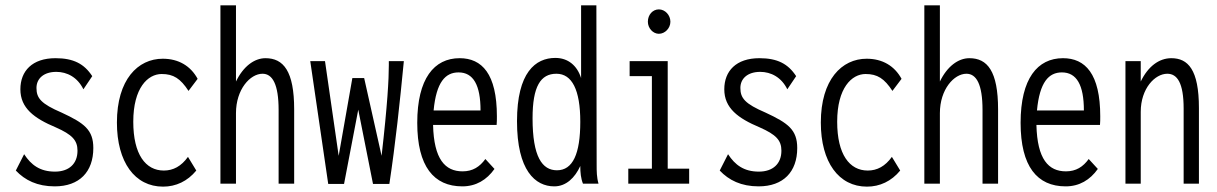

<svg xmlns="http://www.w3.org/2000/svg" viewBox="-20 -685 4540 716"><path d="M184 10C276 10 328 -44 328 -133C328 -201 294 -226 210 -265C133 -298 116 -319 116 -357C116 -392 143 -417 190 -417C230 -417 269 -397 291 -352L324 -401C294 -447 254 -468 187 -468C100 -468 56 -420 56 -352C56 -282 107 -244 188 -210C249 -183 269 -162 269 -123C269 -74 237 -45 185 -45C129 -45 96 -70 70 -110L39 -49C73 -13 119 10 184 10Z M588 11C636 11 679 -9 712 -49L681 -100C656 -65 626 -49 591 -49C523 -49 477 -109 477 -231C477 -357 531 -409 583 -409C627 -409 653 -392 683 -346L717 -391C691 -439 646 -466 587 -466C494 -466 416 -388 416 -228C416 -80 483 11 588 11Z M802 0H860V-263C860 -352 913 -410 959 -410C996 -410 1019 -371 1019 -275V0H1077V-277C1077 -420 1037 -468 970 -468C928 -468 887 -437 860 -381V-665H802Z M1204 1H1263L1316 -276L1371 1H1432C1455 -151 1471 -302 1486 -457H1430V-442C1430 -390 1425 -295 1403 -104L1338 -394H1294L1243 -104L1192 -457H1137Z M1704 10C1755 10 1795 -14 1824 -55L1790 -92C1769 -63 1743 -46 1705 -46C1640 -46 1598 -91 1595 -219H1832C1833 -230 1833 -239 1833 -251C1833 -410 1777 -468 1694 -468C1599 -468 1536 -392 1536 -227C1536 -64 1598 10 1704 10ZM1597 -273C1607 -379 1641 -415 1690 -415C1745 -415 1772 -368 1772 -273Z M2047 10C2091 10 2124 -22 2144 -66C2144 -42 2146 -20 2154 0H2212C2205 -24 2205 -47 2205 -71L2204 -665H2147V-394C2132 -441 2098 -469 2051 -469C1977 -469 1908 -415 1908 -233C1908 -49 1976 10 2047 10ZM2057 -50C2002 -50 1966 -100 1966 -244C1966 -363 1996 -410 2055 -410C2113 -410 2144 -350 2144 -231C2144 -111 2116 -50 2057 -50Z M2437 -559C2460 -559 2480 -580 2480 -604C2480 -629 2460 -650 2437 -650C2414 -650 2396 -630 2396 -604C2396 -580 2415 -559 2437 -559ZM2323 0H2550V-56H2470V-457H2328V-401H2411V-56H2323Z M2809 10C2901 10 2953 -44 2953 -133C2953 -201 2919 -226 2835 -265C2758 -298 2741 -319 2741 -357C2741 -392 2768 -417 2815 -417C2855 -417 2894 -397 2916 -352L2949 -401C2919 -447 2879 -468 2812 -468C2725 -468 2681 -420 2681 -352C2681 -282 2732 -244 2813 -210C2874 -183 2894 -162 2894 -123C2894 -74 2862 -45 2810 -45C2754 -45 2721 -70 2695 -110L2664 -49C2698 -13 2744 10 2809 10Z M3213 11C3261 11 3304 -9 3337 -49L3306 -100C3281 -65 3251 -49 3216 -49C3148 -49 3102 -109 3102 -231C3102 -357 3156 -409 3208 -409C3252 -409 3278 -392 3308 -346L3342 -391C3316 -439 3271 -466 3212 -466C3119 -466 3041 -388 3041 -228C3041 -80 3108 11 3213 11Z M3427 0H3485V-263C3485 -352 3538 -410 3584 -410C3621 -410 3644 -371 3644 -275V0H3702V-277C3702 -420 3662 -468 3595 -468C3553 -468 3512 -437 3485 -381V-665H3427Z M3954 10C4005 10 4045 -14 4074 -55L4040 -92C4019 -63 3993 -46 3955 -46C3890 -46 3848 -91 3845 -219H4082C4083 -230 4083 -239 4083 -251C4083 -410 4027 -468 3944 -468C3849 -468 3786 -392 3786 -227C3786 -64 3848 10 3954 10ZM3847 -273C3857 -379 3891 -415 3940 -415C3995 -415 4022 -368 4022 -273Z M4177 0H4234V-268C4234 -355 4287 -410 4333 -410C4370 -410 4394 -376 4394 -280V0H4451V-282C4451 -426 4410 -468 4348 -468C4302 -468 4261 -437 4234 -381V-457H4177Z"/></svg>

Font: Inconsolata Condensed
Style: Regular
Weight: 400
Width: 3
Monospace: yes
Designer: Raph Levien, Cyreal, Brenton Simpson
Foundry: Raph Levien, Cyreal, Google
Version: Version 3.100